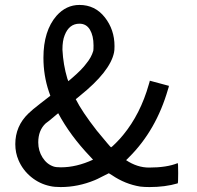

<svg xmlns="http://www.w3.org/2000/svg" viewBox="-20 -736 798 778"><path d="M700 7Q649 22 586 22Q564 22 548 20Q487 10 434 -26L421 -34Q414 -31 393 -20Q372 -9 364 -6Q296 22 226 22Q200 22 183 18Q140 9 106 -19Q72 -47 55 -87Q42 -117 42 -152Q42 -225 95 -276Q109 -290 144 -317L184 -348L178 -365Q156 -430 156 -502Q156 -611 209 -672Q248 -716 302 -716Q365 -716 404.5 -666Q444 -616 444 -549Q444 -531 442 -523Q426 -446 304 -348L287 -334Q312 -284 372 -207Q428 -139 430 -139Q432 -139 449.5 -156.5Q467 -174 479 -189Q549 -274 583 -394Q584 -398 586 -404Q587 -408 587 -409Q588 -409 626 -398.5Q664 -388 665 -388L664 -386Q664 -384 663 -381Q662 -378 661 -375Q613 -208 502 -98L491 -87Q536 -57 584 -57Q656 -57 700 -75Q702 -75 702 -34Q702 7 700 7ZM359 -552Q359 -591 344.5 -615.5Q330 -640 302 -640Q260 -640 242 -593Q233 -571 233 -535Q236 -474 253 -417L257 -407L271 -419Q312 -454 330 -479Q350 -503 358 -530Q359 -535 359 -552ZM345 -102Q264 -187 216 -277Q215 -277 203.5 -267Q192 -257 179.5 -247Q167 -237 165 -236Q135 -208 135 -159Q135 -125 152.5 -97.5Q170 -70 198 -61Q207 -58 227 -58Q290 -58 357 -89Z"/></svg>

Font: KaTeX_SansSerif
Style: Regular
Weight: 400
Version: Version 1.1; ttfautohint (v1.3)